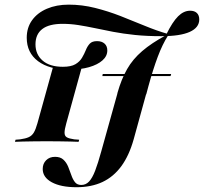

<svg xmlns="http://www.w3.org/2000/svg" viewBox="-20 -602 866 815"><path d="M477.4 -201.6 479 -208.9Q495.2 -266.1 519.4 -308.5Q543.5 -350.8 583.5 -385.1Q623.4 -419.4 684.7 -452.4L693.5 -451.6Q669.4 -413.7 649.6 -360.9Q629.8 -308.1 610.5 -237.9L600.8 -201.6ZM273.4 -306.5Q189.5 -306.5 141.5 -342.3Q93.5 -378.2 93.5 -441.9Q93.5 -484.7 116.1 -516.1Q138.7 -547.6 179 -564.9Q219.4 -582.3 271.8 -582.3Q328.2 -582.3 383.1 -568.5Q437.9 -554.8 490.7 -534.3Q543.5 -513.7 594 -492.7Q644.4 -471.8 691.9 -458.1L686.3 -456.5Q712.1 -508.9 735.9 -532.7Q759.7 -556.5 787.1 -556.5Q805.6 -556.5 815.7 -546.8Q825.8 -537.1 825.8 -519.4Q825.8 -484.7 785.1 -466.5Q744.4 -448.4 665.3 -448.4Q603.2 -448.4 552.8 -453.6Q502.4 -458.9 460.5 -466.9Q418.5 -475 382.3 -482.7Q346 -490.3 312.5 -495.6Q279 -500.8 246 -500.8Q187.9 -500.8 159.3 -478.6Q130.6 -456.5 130.6 -413.7Q130.6 -371 160.9 -344.8Q191.1 -318.5 246.8 -318.5Q281.5 -318.5 300 -329.4Q318.5 -340.3 328.2 -356.9Q337.9 -373.4 344.4 -389.5Q350.8 -405.6 360.9 -416.5Q371 -427.4 391.9 -427.4Q412.1 -427.4 423.8 -416.9Q435.5 -406.5 435.5 -387.9Q435.5 -363.7 414.9 -345.6Q394.4 -327.4 358.1 -316.9Q321.8 -306.5 273.4 -306.5ZM414.5 -279 416.1 -287.9H706.5L704 -279ZM176.6 -2.4Q148.4 -2.4 123.4 -2Q98.4 -1.6 77.8 -1.2Q57.3 -0.8 43.5 0L46 -8.9L65.3 -10.5Q88.7 -13.7 102 -19.8Q115.3 -25.8 123.4 -39.1Q131.5 -52.4 138.7 -78.2L205.6 -319.4Q233.9 -311.3 262.9 -311.7Q291.9 -312.1 327.4 -317.7L261.3 -78.2Q254 -52.4 254 -38.7Q254 -25 263.3 -19.4Q272.6 -13.7 295.2 -10.5L316.1 -8.9L313.7 0Q300 -0.8 279 -1.2Q258.1 -1.6 233.1 -2Q208.1 -2.4 179 -2.4ZM304.8 192.7Q238.7 192.7 200 171.8Q161.3 150.8 161.3 115.3Q161.3 92.7 175.8 78.2Q190.3 63.7 213.7 63.7Q236.3 63.7 249.2 75.8Q262.1 87.9 269.4 105.6Q276.6 123.4 282.7 141.1Q288.7 158.9 298 171Q307.3 183.1 325 183.1Q344.4 183.1 358.1 168.5Q371.8 154 383.9 122.6Q396 91.1 409.7 41.1L477.4 -201.6H600L547.6 -11.3Q528.2 58.1 495.2 103.2Q462.1 148.4 414.9 170.6Q367.7 192.7 304.8 192.7Z"/></svg>

Font: Playfair 144pt
Style: Bold Italic
Weight: 700
Italic angle: -15.6°
Designer: Claus Eggers Sørensen
Foundry: Claus Eggers Sørensen
Version: Version 2.203